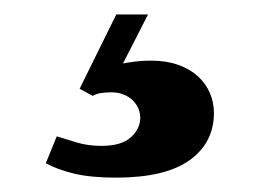

<svg xmlns="http://www.w3.org/2000/svg" viewBox="-20 -20 373 266"><path d="M185.1 0 150.4 67.9Q158.7 66.4 168 65.2Q177.2 64 189.5 64Q210.4 64 226.8 69.8Q243.2 75.7 254.2 85.7Q265.1 95.7 270.8 108.9Q276.4 122.1 276.4 136.2Q276.4 177.7 242.7 201.9Q209 226.1 140.6 226.1Q106 226.1 82.5 220.5Q59.1 214.8 43.5 206.1L58.6 168.9Q72.3 173.3 87.4 177.7Q102.5 182.1 120.6 182.1Q147.9 182.1 161.1 170.4Q174.3 158.7 174.3 143.1Q174.3 137.2 171.9 130.9Q169.4 124.5 164.3 119.4Q159.2 114.3 151.6 111.1Q144 107.9 134.3 107.9Q127 107.9 120.1 108.9Q113.3 109.9 108.4 112.8L90.3 103L141.1 0Z"/></svg>

Font: XB Zar
Style: Bold
Weight: 700
Designer: Behnam
Foundry: Irmug
Version: Version 8.005 2009